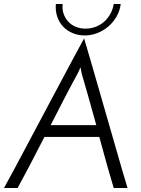

<svg xmlns="http://www.w3.org/2000/svg" viewBox="-40 -939 705 959"><path d="M597 0Q586 -36 568.5 -95.5Q551 -155 531 -226Q511 -297 488.5 -373.5Q466 -450 446 -521Q426 -592 408.5 -651Q391 -710 380 -747Q360 -710 328 -651Q296 -592 258.5 -521Q221 -450 180 -373.5Q139 -297 101.5 -226Q64 -155 32 -95.5Q0 -36 -20 0H48Q73 -46 108.5 -113Q144 -180 182 -255H456Q476 -180 495 -113Q514 -46 528 0ZM348 -572Q350 -576 354.5 -585.5Q359 -595 362 -603Q364 -595 365.5 -585.5Q367 -576 368 -572Q382 -525 401 -457Q420 -389 441 -314H213Q251 -389 286.5 -457Q322 -525 348 -572ZM383 -762Q350 -762 322 -774Q294 -786 274.5 -807Q255 -828 245.5 -857Q236 -886 239 -919H273Q270 -893 277.5 -871Q285 -849 300 -832Q315 -815 337.5 -805.5Q360 -796 387 -796Q415 -796 439 -805.5Q463 -815 481.5 -832Q500 -849 512 -871Q524 -893 528 -919H563Q559 -886 542.5 -857Q526 -828 501.5 -807Q477 -786 446.5 -774Q416 -762 383 -762Z"/></svg>

Font: Josefin Sans
Style: Italic
Weight: 400
Italic angle: -7.5°
Designer: Santiago Orozco
Foundry: Typemade